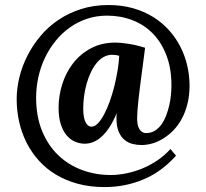

<svg xmlns="http://www.w3.org/2000/svg" viewBox="-20 -657 833 776"><path d="M350.1 -145Q362.8 -145 375.7 -158.4Q388.7 -171.9 400.6 -194.3Q412.6 -216.8 423.1 -245.8Q433.6 -274.9 441.7 -306.9Q449.7 -338.9 455.1 -371.1Q460.4 -403.3 461.9 -431.6Q449.2 -435.5 433.1 -435.5Q414.1 -435.5 398.2 -426.3Q382.3 -417 369.6 -401.1Q356.9 -385.3 346.9 -364Q336.9 -342.8 330.1 -318.6Q323.2 -294.4 319.8 -268.6Q316.4 -242.7 316.4 -217.8Q316.4 -182.6 325.4 -163.8Q334.5 -145 350.1 -145ZM691.4 -27.8Q632.3 38.1 558.8 68.6Q485.4 99.1 402.8 99.1Q343.8 99.1 294.4 85.7Q245.1 72.3 205.8 48.6Q166.5 24.9 136.7 -8.3Q106.9 -41.5 87.2 -80.8Q67.4 -120.1 57.4 -164.8Q47.4 -209.5 47.4 -256.3Q47.4 -298.8 58.1 -343.5Q68.8 -388.2 90.1 -430.4Q111.3 -472.7 142.6 -510.3Q173.8 -547.9 215.1 -575.9Q256.3 -604 307.4 -620.4Q358.4 -636.7 418.5 -636.7Q472.2 -636.7 517.6 -623.8Q563 -610.8 599.4 -588.1Q635.7 -565.4 663.3 -534.7Q690.9 -503.9 709.2 -467.8Q727.5 -431.6 736.8 -391.8Q746.1 -352.1 746.1 -311.5Q746.1 -270.5 737.5 -236.8Q729 -203.1 714.4 -176.3Q699.7 -149.4 680.2 -129.6Q660.6 -109.9 639.2 -96.7Q617.7 -83.5 595.2 -77.1Q572.8 -70.8 551.8 -70.8Q534.2 -70.8 516.1 -75.2Q498 -79.6 483.4 -91.6Q468.8 -103.5 459.7 -124.8Q450.7 -146 450.7 -180.2Q450.7 -185.1 450.9 -189.9Q451.2 -194.8 451.7 -200.2Q438 -166.5 422.4 -142.8Q406.7 -119.1 390.1 -104.2Q373.5 -89.4 356.4 -82.8Q339.4 -76.2 323.2 -76.2Q302.2 -76.2 283 -84.5Q263.7 -92.8 249 -110.4Q234.4 -127.9 225.6 -155.3Q216.8 -182.6 216.8 -221.2Q216.8 -270 231.7 -317.1Q246.6 -364.3 275.6 -401.6Q304.7 -439 347.7 -461.9Q390.6 -484.9 446.8 -484.9Q468.8 -484.9 500.7 -479.7Q532.7 -474.6 566.4 -463.9Q563.5 -441.4 560.1 -415Q556.6 -388.7 553 -361.3Q549.3 -334 545.9 -306.6Q542.5 -279.3 539.8 -255.1Q537.1 -231 535.6 -210.9Q534.2 -190.9 534.2 -178.2Q534.2 -167 535.9 -156.5Q537.6 -146 542 -137.7Q546.4 -129.4 553.5 -124.3Q560.5 -119.1 570.8 -119.1Q590.3 -119.1 605.7 -128.7Q621.1 -138.2 632.3 -153.8Q643.6 -169.4 651.4 -189.7Q659.2 -210 664.1 -231.2Q668.9 -252.4 670.9 -273.4Q672.9 -294.4 672.9 -312Q672.9 -380.4 652.8 -432.9Q632.8 -485.4 597.9 -521.2Q563 -557.1 515.4 -575.4Q467.8 -593.8 412.6 -593.8Q369.6 -593.8 331.8 -581.1Q293.9 -568.4 262.2 -545.9Q230.5 -523.4 205.1 -492.2Q179.7 -460.9 162.1 -424.3Q144.5 -387.7 135.3 -346.4Q126 -305.2 126 -262.2Q126 -186.5 149.9 -128.2Q173.8 -69.8 214.8 -30.3Q255.9 9.3 310.8 29.8Q365.7 50.3 427.2 50.3Q457.5 50.3 490.2 43.7Q522.9 37.1 554.7 24.2Q586.4 11.2 615.7 -8.5Q645 -28.3 668.9 -54.7Z"/></svg>

Font: Parastoo FD
Style: Bold-FD
Weight: 700
Foundry: Saber Rastikerdar (saber.rastikerdar@gmail.com)
Version: Version 2.0.1